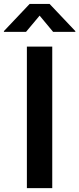

<svg xmlns="http://www.w3.org/2000/svg" viewBox="-65 -967 407 987"><path d="M203.6 -727.5V0H73.2V-727.5ZM68.8 -803.2H-44.9V-807.1L87.4 -946.8H189.9L322.3 -807.1V-803.2H208L138.7 -886.7Z"/></svg>

Font: Inter-SemiBold
Style: Regular
Weight: 600
Designer: Rasmus Andersson
Foundry: rsms
Version: Version 4.000;git-a52131595